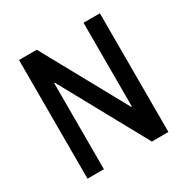

<svg xmlns="http://www.w3.org/2000/svg" viewBox="-157 -826 942 964"><g transform="rotate(-30 313.5 -344.0)"><path d="M79 0V-688H182L449 -203H453V-688H548V0H452L178 -499H174V0Z"/></g></svg>

Font: Saira SemiCondensed Medium
Style: Regular
Weight: 500
Width: 4
Designer: Hector Gatti with collaboration of the Omnibus-Type team
Foundry: Omnibus-Type
Version: Version 1.101